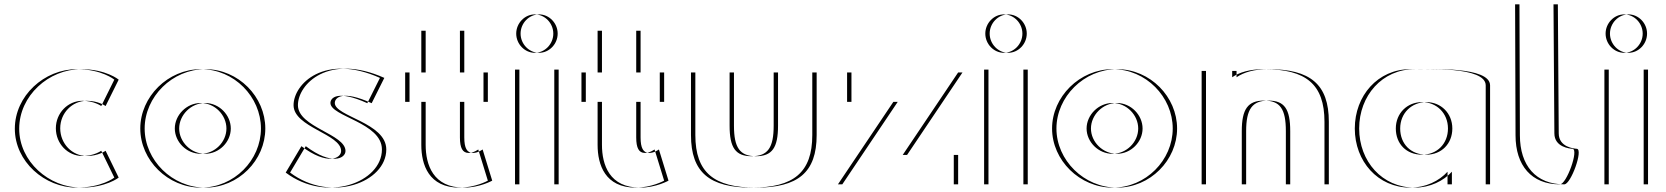

<svg xmlns="http://www.w3.org/2000/svg" viewBox="-20 -845 7634 880"><path d="M524 -31C524 -31 466 15 352 15C204 15 68 -105 68 -255C68 -406 203 -528 352 -528C466 -528 524 -480 524 -480L464 -359C464 -359 431 -383 378 -383C311 -383 256 -327 256 -257C256 -186 311 -130 378 -130C431 -130 464 -154 464 -154ZM504 -31 444 -154C444 -154 411 -130 358 -130C291 -130 236 -186 236 -257C236 -327 291 -383 358 -383C411 -383 444 -359 444 -359L504 -480C504 -480 446 -528 332 -528C183 -528 48 -406 48 -255C48 -105 184 15 332 15C446 15 504 -31 504 -31Z M801.2 -256C801.2 -317.8 855.4 -372.9 920 -372.9C984.6 -372.9 1037.8 -317.8 1037.8 -256C1037.8 -194.3 984.6 -140.1 920 -140.1C855.4 -140.1 801.2 -194.3 801.2 -256ZM643 -256C643 -401 769 -528 921 -528C1073 -528 1196 -401 1196 -256C1196 -111 1073 15 921 15C769 15 643 -111 643 -256ZM781.2 -256C781.2 -194.3 835.4 -140.1 900 -140.1C964.6 -140.1 1017.8 -194.3 1017.8 -256C1017.8 -317.8 964.6 -372.9 900 -372.9C835.4 -372.9 781.2 -317.8 781.2 -256ZM623 -256C623 -111 749 15 901 15C1053 15 1176 -111 1176 -256C1176 -401 1053 -528 901 -528C749 -528 623 -401 623 -256Z M1381.5 -175C1501 -85 1563.5 -119 1563.5 -153C1563.5 -231 1345.5 -261.4 1345.5 -363C1345.5 -460 1486.5 -602 1741.5 -488L1683.5 -372C1547.5 -434 1514.5 -397 1514.5 -373C1514.5 -311 1750.5 -283 1750.5 -160C1750.5 -9 1496.5 87 1309.5 -54ZM1361.5 -175 1289.5 -54C1476.5 87 1730.5 -9 1730.5 -160C1730.5 -283 1494.5 -311 1494.5 -373C1494.5 -397 1527.5 -434 1663.5 -372L1721.5 -488C1466.5 -602 1325.5 -460 1325.5 -363C1325.5 -261.4 1543.5 -231 1543.5 -153C1543.5 -119 1481 -85 1361.5 -175Z M1931 -513V-704H2108V-513H2216V-378H2108V-215C2108 -167 2120 -144 2148 -144C2171 -144 2192 -160 2192 -160L2236 -17C2236 -17 2179 15 2106 15C1965 15 1931 -90 1931 -181V-378H1857V-513ZM1911 -513H1837V-378H1911V-181C1911 -90 1945 15 2086 15C2159 15 2216 -17 2216 -17L2172 -160C2172 -160 2151 -144 2128 -144C2100 -144 2088 -167 2088 -215V-378H2196V-513H2088V-704H1911Z M2366 -691C2366 -739 2405 -779 2451 -779C2497 -779 2536 -739 2536 -691C2536 -643 2497 -603 2451 -603C2405 -603 2366 -643 2366 -691ZM2360.5 0V-526H2540.5V0ZM2346 -691C2346 -643 2385 -603 2431 -603C2477 -603 2516 -643 2516 -691C2516 -739 2477 -779 2431 -779C2385 -779 2346 -739 2346 -691ZM2340.5 0H2520.5V-526H2340.5Z M2739 -513V-704H2916V-513H3024V-378H2916V-215C2916 -167 2928 -144 2956 -144C2979 -144 3000 -160 3000 -160L3044 -17C3044 -17 2987 15 2914 15C2773 15 2739 -90 2739 -181V-378H2665V-513ZM2719 -513H2645V-378H2719V-181C2719 -90 2753 15 2894 15C2967 15 3024 -17 3024 -17L2980 -160C2980 -160 2959 -144 2936 -144C2908 -144 2896 -167 2896 -215V-378H3004V-513H2896V-704H2719Z M3344 -513V-269C3344 -168 3371 -129 3445 -129C3519 -129 3546 -168 3546 -269V-513H3723V-226C3723 -54 3637 15 3445 15C3253 15 3167 -54 3167 -226V-513ZM3324 -513H3147V-226C3147 -54 3233 15 3425 15C3617 15 3703 -54 3703 -226V-513H3526V-269C3526 -168 3499 -129 3425 -129C3351 -129 3324 -168 3324 -269Z M4391.5 -513 4137.5 -135H4371.5V0H3840.5L4094.5 -378H3882.5V-513ZM4371.5 -513H3862.5V-378H4074.5L3820.5 0H4351.5V-135H4117.5Z M4516 -691C4516 -739 4555 -779 4601 -779C4647 -779 4686 -739 4686 -691C4686 -643 4647 -603 4601 -603C4555 -603 4516 -643 4516 -691ZM4510.5 0V-526H4690.5V0ZM4496 -691C4496 -643 4535 -603 4581 -603C4627 -603 4666 -643 4666 -691C4666 -739 4627 -779 4581 -779C4535 -779 4496 -739 4496 -691ZM4490.5 0H4670.5V-526H4490.5Z M4980.2 -256C4980.2 -317.8 5034.4 -372.9 5099 -372.9C5163.6 -372.9 5216.8 -317.8 5216.8 -256C5216.8 -194.3 5163.6 -140.1 5099 -140.1C5034.4 -140.1 4980.2 -194.3 4980.2 -256ZM4822 -256C4822 -401 4948 -528 5100 -528C5252 -528 5375 -401 5375 -256C5375 -111 5252 15 5100 15C4948 15 4822 -111 4822 -256ZM4960.2 -256C4960.2 -194.3 5014.4 -140.1 5079 -140.1C5143.6 -140.1 5196.8 -194.3 5196.8 -256C5196.8 -317.8 5143.6 -372.9 5079 -372.9C5014.4 -372.9 4960.2 -317.8 4960.2 -256ZM4802 -256C4802 -111 4928 15 5080 15C5232 15 5355 -111 5355 -256C5355 -401 5232 -528 5080 -528C4928 -528 4802 -401 4802 -256Z M5691.5 0H5507.5V-520H5647.5V-491C5681.5 -514 5728.5 -528 5793.5 -528C5985.5 -528 6070.5 -459 6070.5 -287V0H5893.5V-244C5893.5 -345 5867.5 -384 5793.5 -384C5719.5 -384 5691.5 -345 5691.5 -244ZM5671.5 0V-244C5671.5 -345 5699.5 -384 5773.5 -384C5847.5 -384 5873.5 -345 5873.5 -244V0H6050.5V-287C6050.5 -459 5965.5 -528 5773.5 -528C5708.5 -528 5661.5 -514 5627.5 -491V-520H5487.5V0Z M6397.5 -256C6397.5 -327 6450.5 -377 6517.5 -377C6583.5 -377 6636.5 -327 6636.5 -256C6636.5 -186 6586.5 -136 6517.5 -136C6445.5 -136 6397.5 -186 6397.5 -256ZM6809.5 -454V0H6634.5V-58C6596.5 -16 6534.5 15 6464.5 15C6314.5 15 6209.5 -106 6209.5 -256C6209.5 -406 6314.5 -528 6464.5 -528C6533.5 -528 6809 -541 6809.5 -454ZM6377.5 -256C6377.5 -186 6425.5 -136 6497.5 -136C6566.5 -136 6616.5 -186 6616.5 -256C6616.5 -327 6563.5 -377 6497.5 -377C6430.5 -377 6377.5 -327 6377.5 -256ZM6789.5 -454C6789 -541 6513.5 -528 6444.5 -528C6294.5 -528 6189.5 -406 6189.5 -256C6189.5 -106 6294.5 15 6444.5 15C6514.5 15 6576.5 -16 6614.5 -58V0H6789.5Z M7149.6 0C7019.6 0 6946.2 -86 6946.2 -225L6944.2 -825H7120.2L7124.2 -234C7124.2 -169.4 7196.4 -163.9 7207.2 -163C7237.6 -160.5 7180.2 0 7149.6 0ZM7129.6 0C7160.2 0 7217.6 -160.5 7187.2 -163C7176.4 -163.9 7104.2 -169.4 7104.2 -234L7100.2 -825H6924.2L6926.2 -225C6926.2 -86 6999.6 0 7129.6 0Z M7359 -691C7359 -739 7398 -779 7444 -779C7490 -779 7529 -739 7529 -691C7529 -643 7490 -603 7444 -603C7398 -603 7359 -643 7359 -691ZM7353.5 0V-526H7533.5V0ZM7339 -691C7339 -643 7378 -603 7424 -603C7470 -603 7509 -643 7509 -691C7509 -739 7470 -779 7424 -779C7378 -779 7339 -739 7339 -691ZM7333.5 0H7513.5V-526H7333.5Z"/></svg>

Font: Hussar Plate
Style: Regular
Weight: 700
Foundry: Cannot Into Space Fonts
Version: Version 0.798247